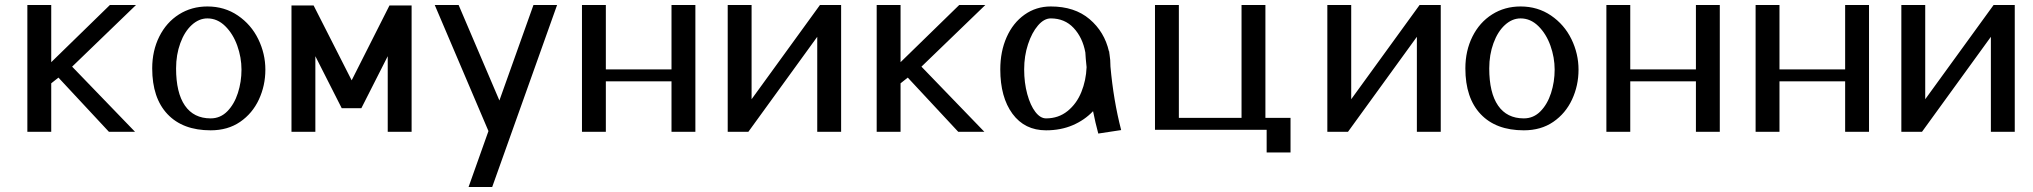

<svg xmlns="http://www.w3.org/2000/svg" viewBox="-20 -530 8174 772"><path d="M422 -510 186 -280V-510H90V0H186V-195L215 -218L418 0H523L270 -262L527 -510Z M814 -456Q854 -456 885.5 -425Q917 -394 934 -346.5Q951 -299 951 -250Q951 -201 936.5 -156Q922 -111 894 -82.5Q866 -54 827 -54Q759 -54 723.5 -105.5Q688 -157 688 -255Q688 -310 705 -356.5Q722 -403 751 -429.5Q780 -456 814 -456ZM592 -255Q592 -136 653.5 -71Q715 -6 827 -6Q896 -6 945.5 -40Q995 -74 1021 -130Q1047 -186 1047 -250Q1047 -314 1018.5 -372.5Q990 -431 936.5 -467.5Q883 -504 814 -504Q750 -504 699.5 -472Q649 -440 620.5 -383Q592 -326 592 -255Z M1394 -207 1241 -508H1152V0H1248V-304L1354 -95H1433L1539 -304V0H1635V-508H1546Z M1988 -126 1824 -510H1728L1944 -3L1864 222H1959L2220 -510H2125Z M2680 -251H2416V-510H2320V0H2416V-203H2680V0H2776V-510H2680Z M3002 -131V-510H2906V0H2989L3266 -382V0H3362V-510H3277Z M3837 -510 3601 -280V-510H3505V0H3601V-195L3630 -218L3833 0H3938L3685 -262L3942 -510Z M4349 -260Q4347 -207 4328 -160Q4309 -113 4272.5 -83.5Q4236 -54 4186 -54Q4163 -54 4143 -80Q4123 -106 4110.5 -151.5Q4098 -197 4098 -251Q4098 -305 4113.5 -352Q4129 -399 4153.5 -427.5Q4178 -456 4205 -456Q4261 -456 4297 -417.5Q4333 -379 4344 -319Q4345 -297 4349 -260ZM4396 7 4488 -7Q4457 -127 4445 -262Q4445 -290 4441 -313Q4440 -316 4440 -323H4439Q4421 -402 4361 -453Q4301 -504 4205 -504Q4146 -504 4099.5 -471Q4053 -438 4027.5 -380.5Q4002 -323 4002 -251Q4002 -139 4051 -72.5Q4100 -6 4186 -6Q4245 -6 4293 -26.5Q4341 -47 4375 -83Q4384 -37 4396 7Z M5068 -510H4972V-56H4720V-510H4624V-8H5073V83H5169V-56H5068Z M5413 -131V-510H5317V0H5400L5677 -382V0H5773V-510H5688Z M6094 -456Q6134 -456 6165.5 -425Q6197 -394 6214 -346.5Q6231 -299 6231 -250Q6231 -201 6216.5 -156Q6202 -111 6174 -82.5Q6146 -54 6107 -54Q6039 -54 6003.5 -105.5Q5968 -157 5968 -255Q5968 -310 5985 -356.5Q6002 -403 6031 -429.5Q6060 -456 6094 -456ZM5872 -255Q5872 -136 5933.5 -71Q5995 -6 6107 -6Q6176 -6 6225.5 -40Q6275 -74 6301 -130Q6327 -186 6327 -250Q6327 -314 6298.5 -372.5Q6270 -431 6216.5 -467.5Q6163 -504 6094 -504Q6030 -504 5979.5 -472Q5929 -440 5900.5 -383Q5872 -326 5872 -255Z M6799 -251H6535V-510H6439V0H6535V-203H6799V0H6895V-510H6799Z M7399 -251H7135V-510H7039V0H7135V-203H7399V0H7495V-510H7399Z M7721 -131V-510H7625V0H7708L7985 -382V0H8081V-510H7996Z"/></svg>

Font: LXGW Marker Gothic
Style: Regular
Weight: 400
Version: Version 1.001